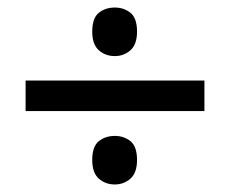

<svg xmlns="http://www.w3.org/2000/svg" viewBox="-20 -607 612 510"><path d="M285 -458Q260 -458 242.5 -473.5Q225 -489 225 -523Q225 -559 242.5 -573Q260 -587 285 -587Q309 -587 326.5 -573Q344 -559 344 -523Q344 -489 326.5 -473.5Q309 -458 285 -458ZM48 -312V-393H523V-312ZM285 -117Q260 -117 242.5 -132.5Q225 -148 225 -182Q225 -218 242.5 -232Q260 -246 285 -246Q309 -246 326.5 -232Q344 -218 344 -182Q344 -148 326.5 -132.5Q309 -117 285 -117Z"/></svg>

Font: Noto Sans Ol Chiki Medium
Style: Regular
Weight: 500
Designer: Monotype Design Team, Lewis McGuffie
Foundry: Monotype Imaging Inc.
Version: Version 2.003; ttfautohint (v1.8.4.7-5d5b)